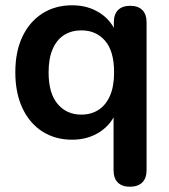

<svg xmlns="http://www.w3.org/2000/svg" viewBox="-20 -519 640 727"><path d="M472 188Q442 188 426 172Q410 156 410 125V-100H421Q405 -51 359.5 -20.5Q314 10 253 10Q189 10 140.5 -21Q92 -52 65 -109.5Q38 -167 38 -245Q38 -324 65 -380.5Q92 -437 140.5 -468Q189 -499 253 -499Q315 -499 361 -468Q407 -437 422 -386L411 -356V-434Q411 -465 427 -481Q443 -497 473 -497Q503 -497 519 -481Q535 -465 535 -434V125Q535 156 518.5 172Q502 188 472 188ZM288 -85Q325 -85 353 -103Q381 -121 396.5 -156.5Q412 -192 412 -245Q412 -325 378 -364.5Q344 -404 288 -404Q251 -404 223 -386.5Q195 -369 179.5 -333.5Q164 -298 164 -245Q164 -166 198 -125.5Q232 -85 288 -85Z"/></svg>

Font: Nunito ExtraLight
Style: Bold
Weight: 700
Version: Version 3.602